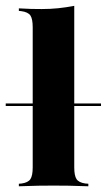

<svg xmlns="http://www.w3.org/2000/svg" viewBox="-49 -651 373 671"><path d="M137.9 -2.4Q112.9 -2.4 85.9 -2Q58.9 -1.6 16.9 0V-8.9L26.6 -9.7Q49.2 -12.9 57.3 -25Q65.3 -37.1 65.3 -66.1V-209.7H210.5V-66.1Q210.5 -37.1 218.5 -25Q226.6 -12.9 249.2 -9.7L259.7 -8.9V0Q217.7 -1.6 190.7 -2Q163.7 -2.4 137.9 -2.4ZM65.3 -209.7V-555.6Q65.3 -584.7 57.3 -596.8Q49.2 -608.9 25 -612.1L16.9 -612.9V-621.8Q41.1 -620.2 59.7 -619.8Q78.2 -619.4 96.8 -619.4Q126.6 -619.4 154 -622.2Q181.5 -625 210.5 -630.6V-621.8V-209.7ZM-29 -280.6V-289.5H304V-280.6Z"/></svg>

Font: Playfair 144pt SemiCondensed Black
Style: Regular
Weight: 900
Width: 4
Designer: Claus Eggers Sørensen
Foundry: Claus Eggers Sørensen
Version: Version 2.203